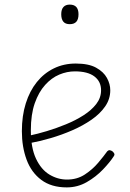

<svg xmlns="http://www.w3.org/2000/svg" viewBox="-20 -795 566 834"><path d="M270 19Q203 19 159.5 -13.5Q116 -46 95.5 -101.5Q75 -157 75 -225Q75 -292 92 -346Q109 -400 140 -438.5Q171 -477 214 -498Q257 -519 309 -519Q365 -519 397.5 -501Q430 -483 444.5 -456.5Q459 -430 459 -403Q459 -365 437 -333Q415 -301 377.5 -275Q340 -249 294 -229Q248 -209 200 -195Q152 -181 108 -173V-206Q142 -213 183.5 -225.5Q225 -238 266.5 -255Q308 -272 342.5 -294Q377 -316 398 -343Q419 -370 419 -403Q419 -441 390 -463Q361 -485 305 -485Q271 -485 237.5 -471Q204 -457 176 -426Q148 -395 131 -346.5Q114 -298 114 -229Q114 -153 136.5 -105.5Q159 -58 195 -36.5Q231 -15 271 -15Q315 -15 348.5 -37Q382 -59 406.5 -88Q431 -117 446 -138Q451 -143 456.5 -142.5Q462 -142 468 -138Q473 -134 476 -128.5Q479 -123 474 -116Q458 -91 427.5 -59Q397 -27 357 -4Q317 19 270 19ZM283 -690Q264 -690 255 -701Q246 -712 246 -733Q246 -754 255.5 -764.5Q265 -775 283 -775Q302 -775 311.5 -764.5Q321 -754 321 -733Q321 -711 311.5 -700.5Q302 -690 283 -690Z"/></svg>

Font: Playwrite FR Moderne Thin
Style: Regular
Weight: 250
Version: Version 1.002